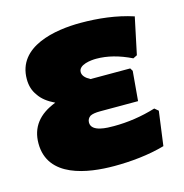

<svg xmlns="http://www.w3.org/2000/svg" viewBox="-81 -558 619 645"><g transform="rotate(-15 229.0 -236.0)"><path d="M419 -141C370 -126 321 -119 273 -119C251 -119 195 -119 195 -152C195 -161 199 -168 206 -173C213 -177 225 -179 241 -179H373L382 -282L376 -292H238C221 -301 212 -311 212 -323C212 -349 256 -353 274 -353C312 -353 352 -343 395 -322L409 -329L436 -457C378 -476 315 -483 254 -483C166 -483 31 -461 31 -347C31 -324 37 -305 49 -289C60 -272 78 -258 103 -246C43 -223 13 -184 13 -128C13 -9 148 11 240 11C298 11 360 5 416 -11L432 -130Z"/></g></svg>

Font: Luna Sans Black
Style: Regular
Weight: 900
Designer: Juan Pablo del Peral
Foundry: Huerta Tipografica
Version: Version 2.001; ttfautohint (v1.5)